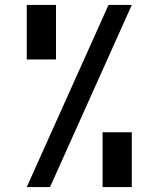

<svg xmlns="http://www.w3.org/2000/svg" viewBox="-20 -755 640 775"><path d="M88 -515V-735H206V-515ZM88 0 418 -735H512L182 0ZM394 0V-221H512V0Z"/></svg>

Font: Zed Sans Extended
Style: Regular
Weight: 400
Width: 7
Designer: Belleve Invis
Foundry: Belleve Invis
Version: Version 1.0.0; ttfautohint (v1.8.4)